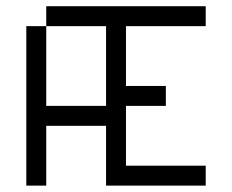

<svg xmlns="http://www.w3.org/2000/svg" viewBox="-20 -582 728 602"><path d="M125 -562.5H625V-500H375V-312.5H500V-250H375V-62.5H625V0H312.5V-187.5H125V0H62.5V-500H125V-250H312.5V-500H125Z"/></svg>

Font: Pixel Operator
Style: Regular
Weight: 400
Designer: Jayvee Enaguas (HarvettFox96)
Version: 2016.04.25